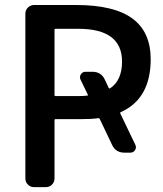

<svg xmlns="http://www.w3.org/2000/svg" viewBox="-20 -774 654 772"><path d="M331.1 -389.6Q335 -389.6 333 -393.6L303.7 -454.1Q298.8 -464.8 305.2 -475.1Q311.5 -485.4 324.2 -485.4H351.6Q386.7 -485.4 401.4 -454.1L417 -420.9Q418.9 -417 422.9 -418.9Q470.7 -451.2 470.7 -526.4Q470.7 -658.2 294.9 -658.2H203.1Q199.2 -658.2 199.2 -654.3V-392.6Q199.2 -387.7 203.1 -387.7H294.9Q316.4 -387.7 331.1 -389.6ZM524.4 -191.4Q529.3 -180.7 522.9 -170.4Q516.6 -160.2 503.9 -160.2H480.5Q445.3 -160.2 430.7 -191.4L380.9 -295.9Q378.9 -299.8 375 -298.8Q347.7 -294.9 304.7 -294.9H203.1Q199.2 -294.9 199.2 -291V-56.6Q199.2 -42 189 -31.7Q178.7 -21.5 164.1 -21.5H117.2Q102.5 -21.5 92.3 -31.7Q82 -42 82 -56.6V-718.8Q82 -733.4 92.3 -743.7Q102.5 -753.9 117.2 -753.9H285.2Q438.5 -753.9 512.2 -699.7Q585.9 -645.5 585.9 -536.1Q585.9 -377 465.8 -323.2Q461.9 -321.3 463.9 -317.4Z"/></svg>

Font: Gen Jyuu GothicL Medium
Style: Regular
Weight: 500
Designer: [Source Han Sans]
Ryoko NISHIZUKA  (kana & ideographs); Paul D. Hunt (Latin, Greek & Cyrillic); Wenlong ZHANG  (bopomofo
Version: Version 1.002.20150607